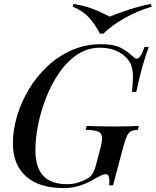

<svg xmlns="http://www.w3.org/2000/svg" viewBox="-20 -948 796 982"><path d="M324 -6Q355 -6 382 -15Q409 -24 426 -34Q446 -46 455 -62Q464 -78 470 -100L493 -188Q504 -229 501.5 -249Q499 -269 479.5 -276Q460 -283 418 -284L423 -304Q442 -303 468 -302.5Q494 -302 521.5 -301.5Q549 -301 573 -301Q610 -301 640 -302Q670 -303 690 -304L685 -284Q663 -283 650.5 -277Q638 -271 629.5 -253Q621 -235 611 -198L558 0H538Q541 -20 538 -38.5Q535 -57 521 -57Q510 -57 498.5 -51.5Q487 -46 467 -35Q429 -12 390 1Q351 14 306 14Q180 14 113 -46Q46 -106 46 -215Q46 -283 67 -354Q88 -425 127.5 -491Q167 -557 222.5 -609Q278 -661 347.5 -691.5Q417 -722 498 -722Q563 -722 598.5 -703Q634 -684 662 -657Q677 -642 690 -652Q703 -662 719 -708H741Q726 -669 710 -613.5Q694 -558 677 -478H655Q657 -498 658.5 -516.5Q660 -535 660 -553Q660 -574 657 -592Q654 -610 646 -626Q625 -663 584.5 -683.5Q544 -704 492 -704Q427 -704 374.5 -668.5Q322 -633 282 -574.5Q242 -516 215 -446.5Q188 -377 174.5 -307.5Q161 -238 161 -182Q161 -92 201 -49Q241 -6 324 -6ZM541 -863Q582 -880 638.5 -898.5Q695 -917 751 -928L756 -914Q679 -891 614 -853.5Q549 -816 509 -776H491Q467 -823 436 -857.5Q405 -892 352 -914L356 -928Q403 -920 434.5 -909.5Q466 -899 491 -887.5Q516 -876 541 -863Z"/></svg>

Font: Playfair Display Medium
Style: Italic
Weight: 500
Italic angle: -14°
Designer: Claus Eggers Sørensen
Foundry: Claus Eggers Sørensen
Version: Version 1.203